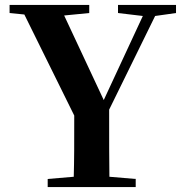

<svg xmlns="http://www.w3.org/2000/svg" viewBox="-20 -761 741 781"><path d="M460 -708 561 -696 402 -354 241 -698 343 -708V-741H19V-708L79 -702L282 -291C282 -171 282 -113 280 -42L174 -33V0H532V-33L425 -42C424 -118 424 -180 424 -315L611 -696L696 -708V-741H460Z"/></svg>

Font: Noto Serif JP
Style: Bold
Weight: 700
Designer: Ryoko NISHIZUKA 西塚涼子 (kana & ideographs); Frank Grießhammer (Latin, Greek & Cyrillic); Wenlong ZHANG 张文龙 (bopomofo); San
Foundry: Adobe
Version: Version 2.001;hotconv 1.1.0;makeotfexe 2.6.0